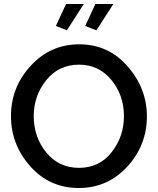

<svg xmlns="http://www.w3.org/2000/svg" viewBox="-20 -937 792 962"><path d="M400 -917 315 -785 260 -807 311 -917ZM548 -917 463 -785 407 -807 458 -917ZM375 5Q228 5 131.5 -104Q35 -213 35 -355Q35 -500 134 -607.5Q233 -715 377 -715Q523 -715 619.5 -604.5Q716 -494 716 -354Q716 -209 617.5 -102Q519 5 375 5ZM149 -355Q149 -250 212 -173Q275 -96 376 -96Q478 -96 539.5 -174.5Q601 -253 601 -355Q601 -460 538 -536.5Q475 -613 376 -613Q274 -613 211.5 -535Q149 -457 149 -355Z"/></svg>

Font: Raleway
Style: Regular
Weight: 600
Designer: Matt McInerney, Pablo Impallari, Rodrigo Fuenzalida
Foundry: Matt McInerney, Pablo Impallari, Rodrigo Fuenzalida
Version: Version 1.000;PS 001.001;hotconv 1.0.56; ttfautohint (v1.5)